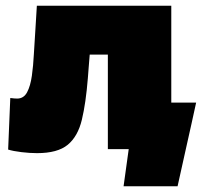

<svg xmlns="http://www.w3.org/2000/svg" viewBox="-20 -522 706 672"><path d="M109.5 14Q84.5 14 55.2 10.5Q26 7 8.5 1.5L16 -179Q23.5 -178 29.8 -177.5Q36 -177 40 -177Q63 -177 74.8 -199Q86.5 -221 91.5 -256.5Q96.5 -292 98.5 -332Q101 -377 104 -420.5Q107 -464 109 -502H579.5V-163H666.5Q658.5 -126 650 -87.8Q641.5 -49.5 633.5 -14Q617.5 57.5 601.5 130H412.5L430.5 0H357.5V-331H294Q292 -308.5 290.5 -287.5Q289 -266.5 287.5 -248.5Q280.5 -161 266.5 -102.8Q252.5 -44.5 217 -15.2Q181.5 14 109.5 14Z"/></svg>

Font: Commissioner Black
Style: Regular
Weight: 900
Designer: Kostas Bartsokas
Foundry: Kostas Bartsokas
Version: Version 1.000; ttfautohint (v1.8.3)